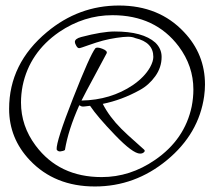

<svg xmlns="http://www.w3.org/2000/svg" viewBox="-20 -608 776 695"><path d="M150 -492Q265 -588 410.5 -588Q556 -588 646 -492Q722 -412 722 -302Q722 -282 719 -260Q700 -124 584.5 -28.5Q469 67 323.5 67Q178 67 88 -28Q13 -107 13 -214Q13 -378 150 -492ZM56 -237Q56 -152 109 -81Q194 33 348 33Q451 33 541 -29Q649 -103 674 -223Q680 -254 680 -284Q680 -369 627 -440Q542 -553 387 -553Q284 -553 194 -492Q87 -418 62 -298Q56 -267 56 -237ZM523 -364Q535 -386 535 -402Q535 -455 470 -470Q459 -475 443.5 -475Q428 -475 401.5 -471Q375 -467 352.5 -461Q330 -455 300.5 -444.5Q271 -434 269 -434Q262 -432 256.5 -441.5Q251 -451 251 -456Q251 -468 274 -474Q350 -494 395 -494Q497 -494 542 -454Q565 -432 565 -402Q565 -364 542 -332Q519 -300 486 -282Q421 -246 352 -232Q376 -185 419 -142Q438 -124 443 -119Q448 -114 472.5 -92.5Q497 -71 501.5 -66.5Q506 -62 502 -58Q497 -52 487 -52Q461 -52 396.5 -119Q332 -186 306 -225Q280 -221 275 -223L267 -227Q227 -138 215 -65Q209 -61 199 -60Q189 -59 185 -67Q183 -96 244.5 -252.5Q306 -409 325 -433Q331 -439 350.5 -431.5Q370 -424 366 -415Q352 -388 321 -331Q290 -274 275 -244Q381 -246 461 -300Q503 -329 523 -364Z"/></svg>

Font: Allura
Style: Regular
Weight: 400
Designer: Robert E. Leuschke
Foundry: Robert E. Leuschke
Version: Version 1.004